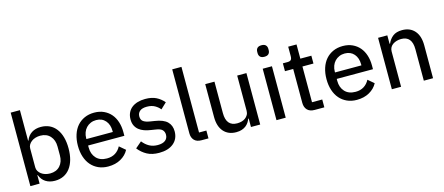

<svg xmlns="http://www.w3.org/2000/svg" viewBox="-50 -1299 4315 1868"><g transform="rotate(-15 2107.0 -365.0)"><path d="M82 -740H175V-433H179Q197 -481 235.5 -505.5Q274 -530 328 -530Q377 -530 415.5 -511.5Q454 -493 481 -457.5Q508 -422 522 -372Q536 -322 536 -259Q536 -196 522 -146Q508 -96 481 -60.5Q454 -25 415.5 -6.5Q377 12 328 12Q274 12 235.5 -12.5Q197 -37 179 -85H175V0H82ZM301 -69Q364 -69 400.5 -109Q437 -149 437 -215V-303Q437 -369 400.5 -409Q364 -449 301 -449Q275 -449 252 -442Q229 -435 212 -422Q195 -409 185 -392Q175 -375 175 -354V-164Q175 -143 185 -126Q195 -109 212 -96Q229 -83 252 -76Q275 -69 301 -69Z M865 12Q811 12 767.5 -7.5Q724 -27 693.5 -62Q663 -97 646.5 -147Q630 -197 630 -259Q630 -320 646.5 -370.5Q663 -421 693.5 -456Q724 -491 767.5 -510.5Q811 -530 865 -530Q919 -530 961.5 -510.5Q1004 -491 1033 -457Q1062 -423 1077 -376Q1092 -329 1092 -275V-236H727V-215Q727 -150 765 -108.5Q803 -67 873 -67Q922 -67 957 -89Q992 -111 1013 -151L1073 -100Q1046 -49 992 -18.5Q938 12 865 12ZM865 -455Q835 -455 809.5 -444Q784 -433 765.5 -413.5Q747 -394 737 -367Q727 -340 727 -308V-301H993V-311Q993 -376 958.5 -415.5Q924 -455 865 -455Z M1378 12Q1306 12 1256.5 -15Q1207 -42 1171 -88L1234 -142Q1263 -105 1299.5 -85Q1336 -65 1384 -65Q1434 -65 1460 -85.5Q1486 -106 1486 -142Q1486 -171 1468.5 -190Q1451 -209 1403 -216L1359 -223Q1322 -228 1291 -239Q1260 -250 1238 -268Q1216 -286 1203.5 -312Q1191 -338 1191 -374Q1191 -412 1205 -441.5Q1219 -471 1244 -490.5Q1269 -510 1303.5 -520Q1338 -530 1379 -530Q1445 -530 1489 -508Q1533 -486 1566 -447L1507 -391Q1488 -416 1455.5 -434.5Q1423 -453 1376 -453Q1328 -453 1304.5 -433Q1281 -413 1281 -380Q1281 -345 1303.5 -329Q1326 -313 1371 -306L1415 -299Q1501 -286 1538.5 -249Q1576 -212 1576 -152Q1576 -76 1523 -32Q1470 12 1378 12Z M1806 0Q1758 0 1733.5 -26Q1709 -52 1709 -95V-740H1802V-79H1876V0Z M2304 -85H2299Q2292 -66 2280.5 -48.5Q2269 -31 2251.5 -17.5Q2234 -4 2210 4Q2186 12 2154 12Q2074 12 2028 -40Q1982 -92 1982 -187V-518H2075V-201Q2075 -69 2185 -69Q2207 -69 2228.5 -74.5Q2250 -80 2266.5 -92Q2283 -104 2293.5 -122Q2304 -140 2304 -164V-518H2397V0H2304Z M2608 -626Q2579 -626 2565.5 -640Q2552 -654 2552 -677V-691Q2552 -714 2565.5 -728Q2579 -742 2608 -742Q2637 -742 2650.5 -728Q2664 -714 2664 -691V-677Q2664 -654 2650.5 -640Q2637 -626 2608 -626ZM2561 -518H2654V0H2561Z M2945 0Q2897 0 2872 -26.5Q2847 -53 2847 -98V-439H2764V-518H2810Q2836 -518 2846 -529Q2856 -540 2856 -566V-661H2940V-518H3051V-439H2940V-79H3043V0Z M3369 12Q3315 12 3271.5 -7.5Q3228 -27 3197.5 -62Q3167 -97 3150.5 -147Q3134 -197 3134 -259Q3134 -320 3150.5 -370.5Q3167 -421 3197.5 -456Q3228 -491 3271.5 -510.5Q3315 -530 3369 -530Q3423 -530 3465.5 -510.5Q3508 -491 3537 -457Q3566 -423 3581 -376Q3596 -329 3596 -275V-236H3231V-215Q3231 -150 3269 -108.5Q3307 -67 3377 -67Q3426 -67 3461 -89Q3496 -111 3517 -151L3577 -100Q3550 -49 3496 -18.5Q3442 12 3369 12ZM3369 -455Q3339 -455 3313.5 -444Q3288 -433 3269.5 -413.5Q3251 -394 3241 -367Q3231 -340 3231 -308V-301H3497V-311Q3497 -376 3462.5 -415.5Q3428 -455 3369 -455Z M3723 0V-518H3816V-433H3821Q3839 -476 3873.5 -503Q3908 -530 3967 -530Q4047 -530 4092.5 -478Q4138 -426 4138 -331V0H4045V-317Q4045 -449 3936 -449Q3913 -449 3891.5 -443Q3870 -437 3853 -425.5Q3836 -414 3826 -396.5Q3816 -379 3816 -355V0Z"/></g></svg>

Font: IBM Plex Sans Thai Text
Style: Regular
Weight: 450
Designer: Mike Abbink, Paul van der Laan, Pieter van Rosmalen, Ben Mitchell, Mark Frömberg
Foundry: Bold Monday
Version: Version 1.1